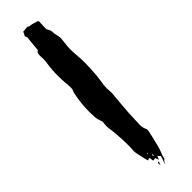

<svg xmlns="http://www.w3.org/2000/svg" viewBox="-368 -913 1090 1090"><g transform="rotate(-45 177.0 -368.5)"><path d="M178.7 185.5 196.3 133.8Q190.9 128.4 186.5 123L182.1 118.7L173.3 140.1L170.4 132.3L165 119.1L148.4 121.1Q145 118.7 145 112.3V106Q145 103 144.3 99.6Q143.6 96.2 136.7 94.2L128.9 100.1Q126 97.2 125.5 95.7L120.6 76.7Q106.9 20 106.9 5.9Q106.9 -5.4 108.4 -15.6L108.9 -43Q108.9 -79.6 106 -116.2L104.5 -139.2Q103.5 -154.3 101.1 -168.9Q97.7 -187 97.7 -204.6Q97.7 -218.3 99.6 -231.9Q100.1 -234.4 100.1 -237.3Q100.1 -244.6 95.7 -252.4Q88.4 -269.5 87.4 -288.1Q85.9 -308.6 85.9 -329.1Q85.9 -397.9 100.1 -465.8L101.1 -470.7Q109.4 -487.3 109.4 -497.6V-510.7Q109.4 -533.7 106.9 -543.9Q104.5 -572.8 104.5 -601.6Q104.5 -651.4 112.3 -701.2Q114.3 -716.3 114.3 -731Q114.3 -741.2 113.3 -751V-758.3Q113.3 -780.8 127.4 -785.2L129.4 -808.6L135.7 -872.6L136.7 -879.4Q136.7 -881.3 136.2 -882.3Q131.3 -887.7 131.3 -892.6Q131.3 -898.4 137.7 -906.7Q140.1 -911.6 141.6 -916L143.1 -918.5Q175.8 -921.4 176.8 -921.4Q177.7 -921.4 179.2 -921.9Q180.2 -921.9 180.7 -921.4Q184.1 -916.5 188.7 -915.5Q193.4 -914.6 199.2 -914.3Q205.1 -914.1 219.2 -909.7Q228 -906.2 237.8 -904.3Q247.6 -902.3 247.6 -893.1L247.1 -885.7Q247.1 -867.2 245.6 -849.1L245.1 -843.8Q245.1 -835.4 249.5 -828.1Q259.8 -813 259.8 -794.4V-793Q259.8 -786.6 261.7 -779.8L265.1 -763.2Q267.6 -750.5 267.6 -738.3Q266.6 -723.1 264.6 -708.5Q260.7 -683.6 260.7 -656.2Q260.7 -635.7 262.7 -614.7Q266.1 -576.7 266.1 -541.5Q266.1 -528.3 264.2 -496.6Q263.2 -450.7 255.9 -405.8Q250.5 -381.3 250.5 -356.4Q250.5 -344.2 252 -331.5Q252.4 -325.7 252.4 -319.3Q252.4 -311.5 251.5 -303.2Q250.5 -297.9 250.5 -293Q248.5 -268.6 246.1 -244.6Q238.3 -156.7 238.3 -121.1L237.3 -91.3Q236.3 -84 236.3 -77.1Q236.3 -55.7 245.1 -35.6Q248 -29.3 248 -22.5Q248 -17.1 234.4 40L231 52.7Q222.7 94.2 206.1 133.3Q204.1 138.7 202.9 144Q201.7 149.4 200.7 152.3Q200.7 157.2 198.2 158.7Q189 165 185.1 174.8Q182.6 180.7 178.7 185.5ZM168 103.5 173.3 90.8Q166 94.2 165.3 96.2Q164.6 98.1 164.1 102.1ZM153.8 74.2 154.8 65.9 152.3 65.4 150.9 73.7ZM158.2 168.9Q156.2 162.1 155.8 156.2Q155.8 150.4 160.6 145.5L165.5 147Z"/></g></svg>

Font: Pinzelan
Style: Regular
Weight: 400
Designer: GGBot
Version: 1.01